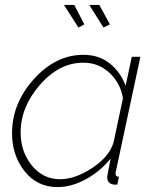

<svg xmlns="http://www.w3.org/2000/svg" viewBox="-20 -751 625 781"><path d="M240 -731H282L323 -652L299 -639ZM343 -731H384L427 -652L401 -639ZM29 -209Q29 -331 118 -429.5Q207 -528 319 -528Q383 -528 427 -492.5Q471 -457 491 -402L516 -520H551L452 -57Q450 -51 450 -45Q450 -32 464 -32L457 0H443Q416 -4 416 -31Q416 -35 430 -106Q388 -54 329.5 -22Q271 10 214 10Q131 10 80 -54.5Q29 -119 29 -209ZM442 -172 480 -351Q471 -411 426.5 -453.5Q382 -496 319 -496Q221 -496 142.5 -406Q64 -316 64 -212Q64 -134 109.5 -78Q155 -22 224 -22Q286 -22 355.5 -68Q425 -114 442 -172Z"/></svg>

Font: Raleway-v4020 ExtraLight
Style: Italic
Weight: 275
Italic angle: -12°
Designer: Matt McInerney, Pablo Impallari, Rodrigo Fuenzalida
Foundry: Matt McInerney, Pablo Impallari, Rodrigo Fuenzalida
Version: Version 4.020;PS 004.020;hotconv 1.0.88;makeotf.lib2.5.64775